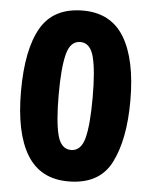

<svg xmlns="http://www.w3.org/2000/svg" viewBox="-53 -768 648 822"><g transform="rotate(5 271.5 -357.0)"><path d="M506 -357Q506 -534 448.5 -629Q391 -724 271 -724Q144 -724 90 -630Q36 -536 36 -357Q36 -178 93.5 -84Q151 10 271 10Q404 10 455 -90Q506 -190 506 -357ZM198 -357Q198 -472 213 -530.5Q228 -589 271 -589Q314 -589 329 -530.5Q344 -472 344 -357Q344 -239 329 -182Q314 -125 271 -125Q228 -125 213 -182.5Q198 -240 198 -357Z"/></g></svg>

Font: Noto Sans Arabic SemiCondensed Extra
Style: Regular
Weight: 800
Width: 4
Designer: Nadine Chahine - Monotype Design Team
Foundry: Monotype Imaging Inc.
Version: Version 1.902